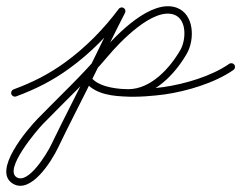

<svg xmlns="http://www.w3.org/2000/svg" viewBox="-32 -293 779 620"><path d="M20.2 18.3C20.2 18.3 20.2 18.3 20.2 18.3C83.3 -5.1 136.9 -32 192 -72C260.4 -121.5 320.1 -182.3 370.6 -249.8C374.6 -255.1 373.5 -262.6 368.2 -266.6C362.9 -270.6 355.4 -269.5 351.4 -264.2C302.4 -198.6 244.3 -139.5 178 -91.4C124.5 -52.7 72.9 -26.9 11.8 -4.3C5.6 -1.9 2.4 5 4.7 11.2C7.1 17.4 14 20.6 20.2 18.3ZM366.5 -267.7C360.6 -270.7 353.4 -268.4 350.3 -262.5C318 -199.6 287.2 -135.8 256.2 -72.3C215.9 10.4 173 91.9 133.2 174.8C120.7 200.9 60.3 302.2 22.1 279.7C-21.3 254 88.3 126.3 106.6 107.4C177.5 34.3 251.5 -33.9 317.2 -112.3C354 -156.2 461.8 -269.8 530 -245.7C530 -245.7 530 -245.7 530 -245.7C530 -245.7 530 -245.7 530 -245.7C572.6 -230.5 568.7 -163.6 550.6 -132C550.6 -132 550.6 -132 550.6 -132C550.6 -132 550.6 -132 550.6 -132C516.7 -73 455.5 -5 382 -5C382 -5 382.1 -5 382.2 -5C382.2 -5 382.3 -5 382.3 -5C343 -6 293.3 -8.7 264.9 -40.1C260.5 -45 252.9 -45.3 247.9 -40.9C243 -36.5 242.7 -28.9 247.1 -23.9C247.1 -23.9 247.1 -23.9 247.1 -23.9C280.6 13 334.8 17.8 381.7 19C381.7 19 381.8 19 381.8 19C381.9 19 382 19 382 19C464.8 19 532.9 -53.1 571.4 -120C571.4 -120 571.4 -120 571.4 -120C571.4 -120 571.4 -120 571.4 -120C597.3 -165.3 595.8 -247.7 538 -268.3C538 -268.3 538 -268.3 538 -268.3C538 -268.3 538 -268.3 538 -268.3C456.2 -297.3 344 -181.6 298.8 -127.7C233.5 -49.8 159.9 18 89.4 90.6C58.1 122.9 -59.7 259.2 9.9 300.3C68.1 334.7 134.8 226.9 154.8 185.2C194.6 102.3 237.5 20.9 277.8 -61.7C308.7 -125.2 339.4 -188.8 371.7 -251.5C374.7 -257.4 372.4 -264.6 366.5 -267.7ZM248 -40.9C243.1 -36.5 242.6 -28.9 247.1 -24C297.8 32.5 431.1 20.9 499.6 11.9C499.6 11.9 499.6 11.9 499.6 11.9C499.7 11.9 499.7 11.9 499.7 11.9C571.6 1.6 662 -25.2 721.9 -67.2C727.3 -71 728.6 -78.5 724.8 -83.9C721 -89.3 713.5 -90.6 708.1 -86.8C708.1 -86.8 708.1 -86.8 708.1 -86.8C651.4 -47.1 564.5 -21.6 496.3 -11.9C496.3 -11.9 496.3 -11.9 496.4 -11.9C496.4 -11.9 496.4 -11.9 496.4 -11.9C437.9 -4.2 308.3 8.3 264.9 -40C260.5 -44.9 252.9 -45.4 248 -40.9Z"/></svg>

Font: FRB American Cursive Guidelines Light
Style: Italic
Weight: 300
Italic angle: -25°
Version: Version 2.0;Modular Font Editor K font №1